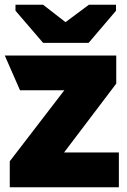

<svg xmlns="http://www.w3.org/2000/svg" viewBox="-29 -786 532 806"><path d="M470 0V-146H240L459 -435V-553H-9L55 -407H241L12 -109V0ZM152 -606H343L458 -741V-766H344L246 -693L152 -766H36V-741Z"/></svg>

Font: Frost ExtraBold
Style: Regular
Weight: 800
Designer: Lee Frost
Foundry: Lee Frost for Ice Communication Norge AS
Version: Version 2.011;hotconv 1.0.107;makeotfexe 2.5.65593